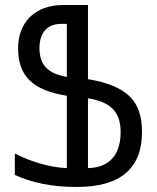

<svg xmlns="http://www.w3.org/2000/svg" viewBox="-20 -734 625 764"><path d="M285 10C461 10 545 -65 545 -209C545 -329 490 -392 330 -419V-714H231C120 -714 52 -646 52 -542C52 -432 109 -375 246 -353V-65C177 -68 105 -90 39 -123V-38C104 -8 184 10 285 10ZM246 -428C170 -441 137 -476 137 -543C137 -600 165 -639 224 -639H246ZM330 -65V-343C418 -328 460 -292 460 -208C460 -121 418 -67 330 -65Z"/></svg>

Font: Noto Sans Armenian Condensed
Style: Regular
Weight: 400
Width: 3
Designer: Monotype Design Team
Foundry: Monotype Imaging Inc.
Version: Version 2.008